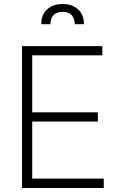

<svg xmlns="http://www.w3.org/2000/svg" viewBox="-20 -937 596 957"><path d="M89.8 -707H490.2V-661.1H140.6V-377H467.8V-331.1H140.6V-46.9H497.1V0H89.8ZM292 -917Q341.3 -917 369.9 -889.6Q398.4 -862.3 398.4 -816.4H352.5Q352.5 -845.2 337.2 -861.6Q321.8 -877.9 292 -877.9Q261.7 -877.9 246.6 -861.3Q231.4 -844.7 231.4 -816.4H185.5Q185.5 -862.3 214.1 -889.6Q242.7 -917 292 -917Z"/></svg>

Font: Pretendard Std ExtraLight
Style: Regular
Weight: 200
Designer: Base glyphs from Inter by Rasmus Andersson; Hangeul glyphs from Noto Sans CJK(Source Han Sans) by Jang Soo-young and Kan
Foundry: Kil Hyung-jin
Version: Version 1.309